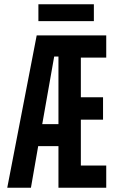

<svg xmlns="http://www.w3.org/2000/svg" viewBox="-20 -880 540 900"><path d="M160 -781H420V-860H160ZM14 0H125L159 -195H254V0H478V-104H359V-319H463V-424H359V-610H478V-714H152ZM234 -615H254V-298H178Z"/></svg>

Font: Noto Sans Mono ExtraCondensed SemiBold
Style: Regular
Weight: 600
Width: 2
Designer: Monotype Design Team
Foundry: Monotype Imaging Inc.
Version: Version 2.014